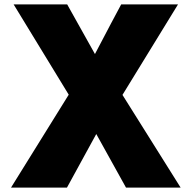

<svg xmlns="http://www.w3.org/2000/svg" viewBox="-20 -803 856 858"><path d="M29.3 35.2 287.1 -379.9 41 -783.2H280.3L404.3 -561.5Q490.2 -725.6 521.5 -783.2H775.4L527.3 -378.9L787.1 35.2H543L410.2 -204.1Q313.5 -26.4 279.3 35.2Z"/></svg>

Font: GenEi M Gothic v2 Black
Style: Regular
Weight: 900
Version: Version 2.0